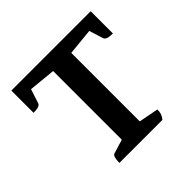

<svg xmlns="http://www.w3.org/2000/svg" viewBox="-161 -803 965 965"><g transform="rotate(-45 322.0 -320.5)"><path d="M167 0Q167 -46 183 -51L258 -74V-562L115 -576L91 -502Q89 -493 77.5 -488Q66 -483 40 -483V-641H604V-483Q578 -483 566.5 -488Q555 -493 552 -502L529 -576L387 -562V-75L492 -55Q492 -38 488 -26Q484 -14 473 0Z"/></g></svg>

Font: Petrona
Style: Bold
Weight: 700
Designer: Ringo R. Seeber
Foundry: Ringo R. Seeber
Version: Version 2.001; ttfautohint (v1.8.3)